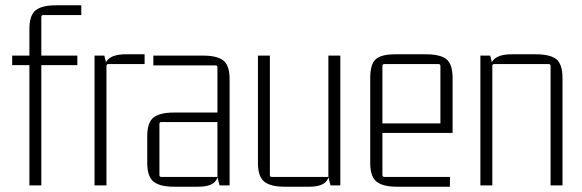

<svg xmlns="http://www.w3.org/2000/svg" viewBox="-20 -700 2197 725"><path d="M287 -643H143Q136 -643 136 -636V-480L126 -490H272V-454H126L136 -464V0H91V-464L101 -454H26V-490H101L91 -480V-590Q91 -643 115 -661.5Q139 -680 191 -680H287Z M455 -495H526V-458H389Q382 -458 382 -451V0H337V-490H374L382 -458L370 -415Q370 -460 390 -477.5Q410 -495 455 -495Z M728 5H636Q584 5 560 -14Q536 -33 536 -85V-185Q536 -238 560 -256.5Q584 -275 636 -275H808V-239H589Q582 -239 582 -232V-39Q582 -32 589 -32H801V-446Q801 -453 794 -453H559V-490H747Q800 -490 823.5 -471.5Q847 -453 847 -400V0H809L801 -32L808 -75Q808 -30 790.5 -12.5Q773 5 728 5Z M1147 5H1054Q1002 5 978 -14Q954 -33 954 -85V-490H999V-39Q999 -32 1006 -32H1220V-490H1265V0H1228L1220 -32L1227 -75Q1227 -30 1209.5 -12.5Q1192 5 1147 5Z M1679 5H1478Q1426 5 1402 -14Q1378 -33 1378 -85V-405Q1378 -458 1399 -476.5Q1420 -495 1472 -495H1589Q1642 -495 1665.5 -476.5Q1689 -458 1689 -405V-198H1417V-234H1643V-451Q1643 -458 1636 -458H1431Q1424 -458 1424 -451V-39Q1424 -32 1431 -32H1679Z M1912 -495H2004Q2057 -495 2080.5 -476.5Q2104 -458 2104 -405V0H2059V-451Q2059 -458 2052 -458H1846Q1839 -458 1839 -451V0H1794V-490H1831L1839 -458L1827 -415Q1827 -460 1847 -477.5Q1867 -495 1912 -495Z"/></svg>

Font: Gemunu Libre ExtraLight ExtraLight
Style: Regular
Weight: 250
Version: Version 1.100